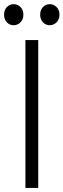

<svg xmlns="http://www.w3.org/2000/svg" viewBox="-31 -924 312 944"><path d="M94 0V-727H157V0ZM36.5 -800Q16 -800 2.5 -814.5Q-11 -829 -11 -852Q-11 -874.5 2.5 -889Q16 -903.5 36.5 -903.5Q55.5 -903.5 69.8 -889Q84 -874.5 84 -852Q84 -829 69.8 -814.5Q55.5 -800 36.5 -800ZM214 -800Q193.5 -800 180 -814.5Q166.5 -829 166.5 -852Q166.5 -874.5 180 -889Q193.5 -903.5 214 -903.5Q233 -903.5 247.2 -889Q261.5 -874.5 261.5 -852Q261.5 -829 247.2 -814.5Q233 -800 214 -800Z"/></svg>

Font: Spline Sans Light
Style: Regular
Weight: 300
Designer: Eben Sorkin, Mirko Velimirovic
Foundry: Sorkin Type
Version: Version 1.000; ttfautohint (v1.8.3)